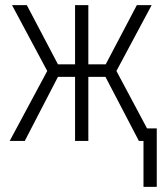

<svg xmlns="http://www.w3.org/2000/svg" viewBox="-20 -552 640 752"><path d="M18 0 165 -274 27 -532H85L207 -300H274V-532H326V-300H394L516 -532H574L436 -274L556 -49H594V180H542V0H524L393 -251H326V0H274V-251H207L77 0Z"/></svg>

Font: Noto Sans Mono Light
Style: Regular
Weight: 300
Designer: Monotype Design Team
Foundry: Monotype Imaging Inc.
Version: Version 2.014; ttfautohint (v1.8.4.7-5d5b)